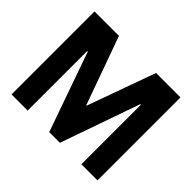

<svg xmlns="http://www.w3.org/2000/svg" viewBox="-153 -922 1145 1145"><g transform="rotate(45 419.5 -350.0)"><path d="M57 -700H263L418 -269H421L576 -700H782V0H646V-502H641L465 0H375L198 -502H193V0H57Z"/></g></svg>

Font: Be Vietnam
Style: Bold
Weight: 700
Designer: Gabriel Lam
Foundry: TypeRant
Version: Version 4.000